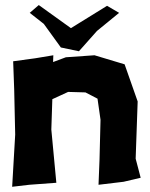

<svg xmlns="http://www.w3.org/2000/svg" viewBox="-20 -715 582 747"><path d="M31.2 -476.6 35.2 -367.2 39.1 -191.4 27.3 11.7 93.8 3.9 199.2 -3.9 179.7 -210.9 183.6 -329.1 245.1 -357.4 312.5 -355.5 359.4 -331.1 371.1 -249 367.2 -93.8 363.3 3.9 460.9 -7.8 527.3 -23.4 507.8 -97.7 515.6 -320.3 464.8 -464.8 347.7 -500 236.3 -492.2 186.5 -473.6 187.5 -500 117.2 -488.3ZM95.7 -665 150.4 -622.1 216.8 -530.3 287.1 -515.6 357.4 -594.7 443.4 -665 396.5 -692.4 255.9 -605.5 130.9 -695.3Z"/></svg>

Font: MaokenAssortedSans-TC
Style: Regular
Weight: 500
Version: Version 0.83